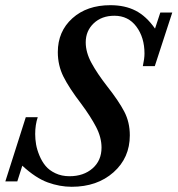

<svg xmlns="http://www.w3.org/2000/svg" viewBox="-53 -696 674 729"><path d="M219.2 13.2Q173.8 13.2 128.2 -3.4Q82.5 -20 31.7 -66.9L12.7 -7.3H-32.7L44.9 -251H90.3Q80.6 -222.2 80.6 -187Q80.6 -167.5 84 -147.7Q87.4 -127.9 96.7 -105.5Q106 -83 119.9 -66.2Q133.8 -49.3 157.5 -38.1Q181.2 -26.9 210.9 -26.9Q264.2 -26.9 298.3 -56.6Q332.5 -86.4 332.5 -135.7Q332.5 -174.3 311.8 -214.1Q291 -253.9 255.4 -301.8Q209.5 -361.8 188 -404.8Q166.5 -447.8 166.5 -498Q166.5 -576.7 221.7 -626.5Q276.9 -676.3 366.2 -676.3Q421.4 -676.3 461.9 -655.5Q502.4 -634.8 535.6 -587.4L555.7 -648.4H601.1L534.7 -444.8H489.3Q495.6 -473.6 495.6 -492.7Q495.6 -553.7 464.8 -595Q434.1 -636.2 381.3 -636.2Q333 -636.2 302.7 -607.4Q272.5 -578.6 272.5 -535.2Q272.5 -497.1 294.4 -456.8Q316.4 -416.5 354 -368.2Q397.9 -312.5 418.9 -272.2Q439.9 -231.9 439.9 -182.1Q439.9 -96.7 377.9 -41.7Q315.9 13.2 219.2 13.2Z"/></svg>

Font: Elstob 8pt Medium
Style: Italic
Weight: 500
Italic angle: -20°
Designer: Peter S. Baker
Version: Version 1.015